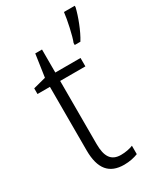

<svg xmlns="http://www.w3.org/2000/svg" viewBox="-195 -830 766 910"><g transform="rotate(-30 188.5 -375.0)"><path d="M377 -752V-760H318C314 -722 296 -638 284 -610V-599H315C341 -640 367 -709 377 -752ZM214 -38C160 -38 139 -73 139 -141V-486H277V-532H139V-658H102L84 -535L15 -517V-486H83V-139C83 -36 124 10 204 10C234 10 260 4 280 -4V-50C263 -43 239 -38 214 -38Z"/></g></svg>

Font: Noto Sans Gujarati UI SemiCondensed Light
Style: Regular
Weight: 300
Width: 4
Designer: Jelle Bosma - Monotype Design Team, Universal Thirst
Foundry: Monotype Imaging Inc.
Version: Version 2.106